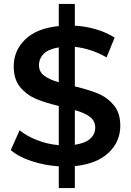

<svg xmlns="http://www.w3.org/2000/svg" viewBox="-20 -840 669 980"><path d="M362 8V120H280V9Q206 4 140 -18Q74 -40 35 -74L80 -175Q117 -145 170 -124.5Q223 -104 280 -99V-299Q209 -316 161.5 -336.5Q114 -357 82 -396.5Q50 -436 50 -501Q50 -582 109 -639Q168 -696 280 -707V-820H362V-709Q418 -706 471.5 -690Q525 -674 565 -648L524 -547Q448 -591 362 -601V-399Q434 -382 481.5 -362Q529 -342 561.5 -302.5Q594 -263 594 -198Q594 -117 534.5 -60.5Q475 -4 362 8ZM280 -420V-598Q229 -590 204 -566Q179 -542 179 -507Q179 -474 205 -454Q231 -434 280 -420ZM466 -189Q466 -223 439 -243.5Q412 -264 362 -278V-101Q415 -109 440.5 -132Q466 -155 466 -189Z"/></svg>

Font: APTA Sans SemiBold
Style: Bold
Weight: 600
Version: Version 7.200